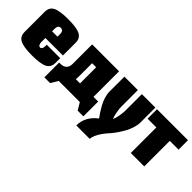

<svg xmlns="http://www.w3.org/2000/svg" viewBox="13 -1174 2018 2018"><g transform="rotate(45 1022.0 -165.0)"><path d="M214.8 -319.8H294.9V-359.9Q294.9 -384.3 284.7 -397.2Q274.4 -410.2 254.9 -410.2Q235.4 -410.2 225.1 -397.2Q214.8 -384.3 214.8 -359.9ZM214.8 -220.2V-160.2Q214.8 -137.7 222.9 -123.8Q231 -109.9 245.1 -109.9Q259.3 -109.9 267.1 -123.5Q274.9 -137.2 274.9 -160.2V-180.2H475.1V-109.9Q475.1 -43.9 423.1 -17.1Q371.1 9.8 245.1 9.8Q119.1 9.8 67.1 -17.1Q15.1 -43.9 15.1 -109.9V-410.2Q15.1 -476.1 67.1 -502.9Q119.1 -529.8 245.1 -529.8Q371.1 -529.8 423.1 -502.9Q475.1 -476.1 475.1 -410.2V-220.2Z M609.9 -520H1009.8V-140.1H1079.6V80.1H994.6L946.8 0H844.7H632.8L585 80.1H499.5V-140.1H519.5Q563 -140.1 586.4 -163.3Q609.9 -186.5 609.9 -230ZM749.5 -379.9V-180.2Q749.5 -166.5 747.6 -140.1H809.6V-379.9Z M1089.4 -520H1289.1V-277.8Q1289.1 -244.6 1298.1 -195.3Q1307.1 -146 1319.3 -120.1Q1332 -145.5 1340.6 -194.3Q1349.1 -243.2 1349.1 -277.8V-520H1549.3V-299.8Q1549.3 -260.7 1534.9 -215.3Q1520.5 -169.9 1500 -133.3Q1479.5 -96.7 1458.7 -65.7Q1438 -34.7 1423.8 -17.6L1409.2 0L1403.8 5.9Q1398.4 11.7 1392.3 18.8Q1386.2 25.9 1377 37.1Q1367.7 48.3 1358.9 60.1Q1350.1 71.8 1340.3 85.7Q1330.6 99.6 1322.8 114.3Q1314.9 128.9 1308.3 143.3Q1301.8 157.7 1298.1 172.6Q1294.4 187.5 1294.4 200.2H1094.2Q1094.2 69.3 1212.4 -21Q1193.8 -44.9 1176.8 -70.8Q1159.7 -96.7 1137.7 -135.7Q1115.7 -174.8 1102.5 -218Q1089.4 -261.2 1089.4 -299.8Z M1573.7 -520H2034.2V-379.9H1903.8V0H1704.1V-379.9H1573.7Z"/></g></svg>

Font: Mikodacs
Style: Regular
Weight: 400
Designer: gluk (gluksza@wp.pl)
Foundry: gluk (gluksza@wp.pl)
Version: Version 0.28